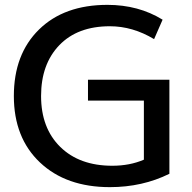

<svg xmlns="http://www.w3.org/2000/svg" viewBox="-20 -760 789 790"><path d="M572 -346H342V-432H677V-45Q566 10 432 10Q252 10 144.5 -91.5Q37 -193 37 -365Q37 -537 140.5 -638.5Q244 -740 422 -740Q550 -740 649 -679L614 -599Q526 -652 432 -652Q299 -652 224 -574Q149 -496 149 -365Q149 -233 228 -155.5Q307 -78 442 -78Q514 -78 572 -103Z"/></svg>

Font: Mplus 1p Medium
Style: Regular
Weight: 500
Version: Version 1.061